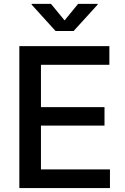

<svg xmlns="http://www.w3.org/2000/svg" viewBox="-20 -964 642 984"><path d="M79.1 0V-727.5H540.5V-631.8H189.9V-415H515.6V-320.3H189.9V-95.7H543.5V0ZM241.2 -944.3 311 -859.4 380.4 -944.3H480.5V-940.4L357.4 -805.2H264.6L142.1 -940.4V-944.3Z"/></svg>

Font: Inter 16pt Medium
Style: Regular
Weight: 500
Version: Version 4.001;git-66647c0bb